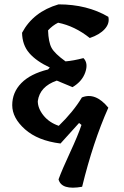

<svg xmlns="http://www.w3.org/2000/svg" viewBox="-20 -681 566 879"><path d="M280 -400Q316 -403 362 -415Q385 -392 370.5 -350Q356 -308 312 -282Q282 -294 240 -312Q162 -285 153 -218Q153 -185 179 -152.5Q205 -120 249 -105Q316 -170 355 -235Q417 -260 476 -188Q406 -31 356 174Q261 191 248 140Q265 94 301 16.5Q337 -61 353 -109L342 -118L257 -24Q153 -37 94.5 -89Q36 -141 36 -199.5Q36 -258 77.5 -300.5Q119 -343 200 -363L208 -372Q146 -401 114 -438Q82 -475 81 -531Q132 -627 248 -661Q379 -661 476 -604Q483 -574 459.5 -548Q436 -522 391 -507Q322 -562 246 -577Q220 -564 200 -542Q202 -488 216 -462Q230 -436 280 -400Z"/></svg>

Font: Tillana SemiBold
Style: Regular
Weight: 600
Designer: Lipi Raval (Devanagari, Latin), Jonny Pinhorn (Latin)
Foundry: Indian Type Foundry
Version: Version 2.003;PS 1.0;hotconv 1.0.79;makeotf.lib2.5.61930; tt